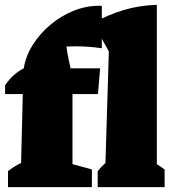

<svg xmlns="http://www.w3.org/2000/svg" viewBox="-20 -772 717 792"><path d="M1 -384V-420Q17 -444 37 -462Q57 -480 78 -490Q86 -541 115.5 -587.5Q145 -634 188 -670Q231 -706 282.5 -727Q334 -748 386 -748H400V-573Q372 -577 345 -579Q318 -581 290 -581Q281 -581 272 -580.5Q263 -580 254 -580Q257 -558 261.5 -535Q266 -512 271 -490H393L384 -384H279V-95L359 -73V0H13V-66Q24 -75 37.5 -83.5Q51 -92 67 -100L74 -384ZM383 0V-66Q390 -75 398 -83.5Q406 -92 415 -100L429 -560L364 -677Q423 -710 488.5 -730Q554 -750 627 -752V-95L659 -73V0Z"/></svg>

Font: Piazzolla SC Black
Style: Regular
Weight: 900
Designer: Juan Pablo del Peral
Foundry: Huerta Tipografica
Version: Version 1.330